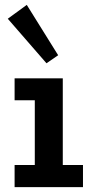

<svg xmlns="http://www.w3.org/2000/svg" viewBox="-20 -769 385 789"><path d="M40 -447H238V-91H321V0H40V-91H123V-357H40ZM171 -509 12 -692 90 -749 219 -542Z"/></svg>

Font: Podkova
Style: Bold
Weight: 700
Designer: Ilya Yudin
Foundry: Cyreal (www.cyreal.org)
Version: Version 2.102; ttfautohint (v1.8.1.43-b0c9)